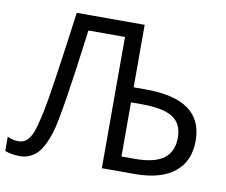

<svg xmlns="http://www.w3.org/2000/svg" viewBox="-79 -812 1087 922"><g transform="rotate(10 464.5 -351.5)"><path d="M554.2 -71.8H619.1Q715.8 -71.8 760.5 -105.7Q805.2 -139.6 805.2 -207.5Q805.2 -275.4 758.3 -305.7Q711.4 -335.9 604 -335.9H554.2ZM892.1 -208Q892.1 -107.4 825 -53.7Q757.8 0 630.9 0H471.2V-640.1H293Q237.8 -212.9 211.4 -130.4Q185.1 -47.9 151.1 -18.3Q117.2 11.2 74.2 11.2Q31.2 11.2 0 -1V-70.8Q24.4 -58.1 51.8 -58.1Q79.1 -58.1 94.7 -73.2Q110.4 -88.4 120.8 -113.5Q131.3 -138.7 149.7 -222.2Q168 -305.7 223.1 -713.9H554.2V-409.2H613.8Q892.1 -409.2 892.1 -208Z"/></g></svg>

Font: OpenSans
Style: Regular
Weight: 400
Foundry: Ascender Corporation
Version: Version 1.10